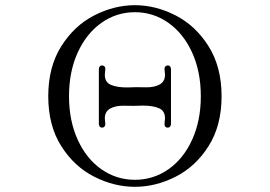

<svg xmlns="http://www.w3.org/2000/svg" viewBox="-20 -720 1040 740"><path d="M166 -349Q166 -462 216 -541.5Q266 -621 343 -660.5Q420 -700 500 -700Q580 -700 657 -660.5Q734 -621 784 -541.5Q834 -462 834 -349Q834 -236 784 -157Q734 -78 657 -39Q580 0 500 0Q420 0 343 -39Q266 -78 216 -157Q166 -236 166 -349ZM754 -349Q754 -444 720.5 -517.5Q687 -591 629 -632Q571 -673 500 -673Q429 -673 371 -632Q313 -591 279.5 -517.5Q246 -444 246 -349Q246 -255 279.5 -181.5Q313 -108 371 -67.5Q429 -27 500 -27Q571 -27 629 -67.5Q687 -108 720.5 -181.5Q754 -255 754 -349ZM373 -468Q378 -468 382 -464.5Q386 -461 386 -455Q386 -448 385 -442.5Q384 -437 384 -432Q384 -403 407.5 -393Q431 -383 469 -383L505 -384Q511 -384 543 -383.5Q575 -383 595.5 -394.5Q616 -406 616 -432Q616 -437 615 -443Q614 -449 614 -454Q614 -461 618 -464.5Q622 -468 627 -468Q632 -468 635.5 -464Q639 -460 639 -453V-348V-243Q639 -236 635.5 -232Q632 -228 627 -228Q614 -228 614 -242Q614 -248 615 -253.5Q616 -259 616 -264Q616 -293 592.5 -303Q569 -313 531 -313L495 -312Q489 -312 457 -312.5Q425 -313 404.5 -301.5Q384 -290 384 -264Q384 -257 385 -251Q386 -245 386 -242Q386 -236 382.5 -232Q379 -228 373 -228Q368 -228 364.5 -232Q361 -236 361 -243V-348V-453Q361 -460 364.5 -464Q368 -468 373 -468Z"/></svg>

Font: Hina Mincho
Style: Regular
Weight: 400
Designer: satsuyako
Foundry: satsuyako
Version: Version 1.100